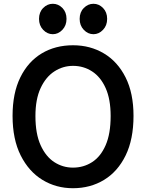

<svg xmlns="http://www.w3.org/2000/svg" viewBox="-20 -981 773 1016"><path d="M366 15Q277 15 204.8 -29Q132.5 -73 89.5 -158.5Q46.5 -244 46.5 -368Q46.5 -488 87.5 -571.5Q128.5 -655 200.5 -698.2Q272.5 -741.5 366.5 -741.5Q457.5 -741.5 530 -698.2Q602.5 -655 644.5 -571.5Q686.5 -488 686.5 -368Q686.5 -244 644.8 -158.5Q603 -73 530.5 -29Q458 15 366 15ZM366 -94Q422 -94 467.2 -123Q512.5 -152 539 -212.5Q565.5 -273 565.5 -367Q565.5 -456 539 -515Q512.5 -574 467.2 -603.2Q422 -632.5 366.5 -632.5Q313 -632.5 267.8 -603.2Q222.5 -574 195 -515Q167.5 -456 167.5 -367Q167.5 -273 195 -212.5Q222.5 -152 267.5 -123Q312.5 -94 366 -94ZM259.5 -800Q230.5 -800 208.5 -823Q186.5 -846 186.5 -881Q186.5 -916.5 208.5 -938.8Q230.5 -961 259.5 -961Q288.5 -961 310.2 -938.8Q332 -916.5 332 -881Q332 -846 310 -823Q288 -800 259.5 -800ZM474.5 -800Q445.5 -800 423.5 -823Q401.5 -846 401.5 -881Q401.5 -916.5 423.5 -938.8Q445.5 -961 474.5 -961Q503.5 -961 525.2 -938.8Q547 -916.5 547 -881Q547 -846 525 -823Q503 -800 474.5 -800Z"/></svg>

Font: Spline Sans Medium
Style: Regular
Weight: 500
Designer: Eben Sorkin, Mirko Velimirovic
Foundry: Sorkin Type
Version: Version 1.000; ttfautohint (v1.8.3)